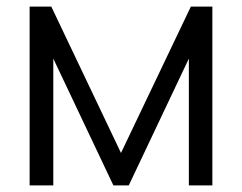

<svg xmlns="http://www.w3.org/2000/svg" viewBox="-20 -560 732 580"><path d="M69.5 0V-540H135L345.5 -98L556.5 -540H621.5V0H550.5V-383L369 0H322.5L141 -383V0Z"/></svg>

Font: Cns Manrope
Style: Regular
Weight: 400
Designer: Mikhail Sharanda
Foundry: Mikhail Sharanda
Version: Version 4.504